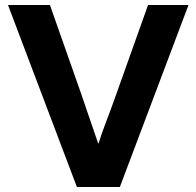

<svg xmlns="http://www.w3.org/2000/svg" viewBox="-20 -749 787 769"><path d="M180 -729 307 -368Q314 -347 326.5 -310.5Q339 -274 352 -236.5Q365 -199 373 -175H375Q385 -209 404 -258.5Q423 -308 444 -367L573 -729H735L460 0H288L12 -729Z"/></svg>

Font: BDO Grotesk
Style: Bold
Weight: 700
Designer: Deni Anggara
Foundry: Lokal Container
Version: Version 2.000